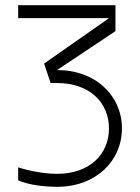

<svg xmlns="http://www.w3.org/2000/svg" viewBox="-20 -720 540 740"><path d="M175 -400H200C325 -400 400 -325 400 -225C400 -125 325 -50 200 -50C125 -50 50 -75 50 -75V-25C50 -25 100 0 200 0C350 0 450 -100 450 -225C450 -350 350 -450 200 -450L425 -600V-700H50V-650H400L150 -475Z"/></svg>

Font: LS-VG5000 Light
Style: Regular
Weight: 400
Designer: Justin Bihan, 2021
Foundry: Justin Bihan, 2021
Version: Version 1.000;Glyphs 3.1.2 (3151)